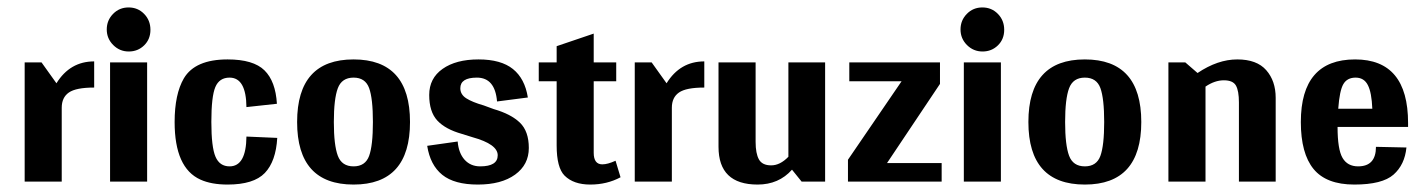

<svg xmlns="http://www.w3.org/2000/svg" viewBox="-20 -488 3830 516"><path d="M91.6 -320.3H46.3V0H145.9V-198.4Q145.9 -226 165 -239.3Q184.2 -252.7 233.1 -252.7V-323Q168.1 -323 131.7 -264.2Z M326.1 -349.6Q350.5 -349.6 367.4 -366.1Q384.3 -382.6 384.3 -407.9Q384.3 -433.3 367.4 -450.6Q350.5 -468 325.6 -468Q300.7 -468 283.8 -450.6Q266.9 -433.3 266.9 -408.8Q266.9 -384.3 284.3 -367Q301.6 -349.6 326.1 -349.6ZM375.4 0V-320.3H275.8V0Z M597 -279.4Q641.5 -279.4 642.3 -200.2L724.2 -209.1Q720.6 -269.6 690.8 -298.9Q661 -328.3 591.6 -328.3Q504.4 -328.3 474.2 -277.6Q449.3 -234.9 449.3 -160.1Q449.3 -36.5 518.7 -5.3Q548 8 591.6 8Q661.9 8 691.7 -23.1Q721.5 -54.3 725.1 -117.4L642.3 -121Q641.5 -40.9 597 -40.9Q570.3 -40.9 559.2 -66.7Q548 -92.5 548 -160.6Q548 -228.6 558.7 -254Q569.4 -279.4 597 -279.4Z M1081.9 -160.1Q1081.9 -328.3 930.2 -328.3Q778.5 -328.3 778.5 -160.1Q778.5 8 930.2 8Q1081.9 8 1081.9 -160.1ZM877.2 -160.1Q877.2 -222.4 887.9 -250.9Q898.6 -279.4 930.2 -279.4Q961.7 -279.4 972 -251.3Q982.2 -223.3 982.2 -160.1Q982.2 -97 972 -69Q961.7 -40.9 930.2 -40.9Q898.6 -40.9 887.9 -69.4Q877.2 -97.9 877.2 -160.1Z M1280.2 -204.6Q1249.1 -213.5 1233.1 -223.8Q1217.1 -234 1217.1 -250.9Q1217.1 -279.4 1261.6 -279.4Q1310.5 -279.4 1315.8 -215.3L1398.6 -226Q1390.6 -276.7 1358.5 -302.5Q1326.5 -328.3 1266 -328.3Q1205.5 -328.3 1169.5 -302.9Q1133.5 -277.6 1133.5 -232.7Q1133.5 -187.7 1155.2 -164.1Q1177 -140.6 1221.5 -128.1L1250 -119.2Q1317.6 -100.5 1317.6 -70.7Q1317.6 -40.9 1270.5 -40.9Q1244.7 -40.9 1228.6 -58.7Q1212.6 -76.5 1210 -107.7L1128.1 -96.1Q1136.1 -44.5 1168.6 -18.2Q1201.1 8 1264.2 8Q1327.4 8 1364.3 -18.7Q1401.2 -45.4 1401.2 -90.3Q1401.2 -135.2 1377.2 -158.4Q1353.2 -181.5 1306.9 -194.8Z M1634.3 -56Q1613 -46.3 1598.8 -46.3Q1575.6 -46.3 1575.6 -77.4V-269.6H1636.1V-320.3H1575.6V-397.7L1476 -363.9V-320.3H1427.9V-269.6H1476V-97Q1476 -37.4 1497.3 -16Q1521.4 8 1566.3 8Q1611.2 8 1647.7 -11.6Z M1731.3 -320.3H1685.9V0H1785.6V-198.4Q1785.6 -226 1804.7 -239.3Q1823.8 -252.7 1872.8 -252.7V-323Q1807.8 -323 1771.4 -264.2Z M2197.5 -320.3H2098.8V-66.7Q2076.5 -43.6 2052.5 -43.6Q2028.5 -43.6 2019.6 -59.6Q2010.7 -75.6 2010.7 -106.8V-320.3H1911V-93.4Q1911 8 2016 8Q2073 8 2108.5 -32L2134.3 0H2197.5Z M2510.7 -49.8H2363.9L2506.2 -262.5V-320.3H2262.5V-269.6H2403L2258.9 -58.7V0H2510.7Z M2620.6 -349.6Q2645 -349.6 2661.9 -366.1Q2678.8 -382.6 2678.8 -407.9Q2678.8 -433.3 2661.9 -450.6Q2645 -468 2620.1 -468Q2595.2 -468 2578.3 -450.6Q2561.4 -433.3 2561.4 -408.8Q2561.4 -384.3 2578.7 -367Q2596.1 -349.6 2620.6 -349.6ZM2669.9 0V-320.3H2570.3V0Z M3047.2 -160.1Q3047.2 -328.3 2895.5 -328.3Q2743.8 -328.3 2743.8 -160.1Q2743.8 8 2895.5 8Q3047.2 8 3047.2 -160.1ZM2842.5 -160.1Q2842.5 -222.4 2853.2 -250.9Q2863.9 -279.4 2895.5 -279.4Q2927 -279.4 2937.3 -251.3Q2947.5 -223.3 2947.5 -160.1Q2947.5 -97 2937.3 -69Q2927 -40.9 2895.5 -40.9Q2863.9 -40.9 2853.2 -69.4Q2842.5 -97.9 2842.5 -160.1Z M3198.4 -291.8 3165.5 -320.3H3120.1V0H3219.8V-255.3Q3244.7 -272.2 3269.1 -272.2Q3293.6 -272.2 3301.6 -258Q3309.6 -243.8 3309.6 -212.6V0H3408.4V-225.1Q3408.4 -270.5 3383 -299.4Q3357.7 -328.3 3305.2 -328.3Q3252.7 -328.3 3198.4 -291.8Z M3764.2 -146.8V-157.5Q3764.2 -328.3 3621.9 -328.3Q3476 -328.3 3476 -160.1Q3476 -75.6 3510.2 -33.8Q3544.5 8 3619.7 8Q3694.8 8 3725.1 -18.7Q3755.3 -45.4 3759.8 -91.6L3677.9 -93.4Q3677.9 -40.9 3629.9 -40.9Q3601.4 -40.9 3588.1 -63.6Q3574.7 -86.3 3574.7 -146.8ZM3668.1 -195.7H3576.5Q3580.1 -244.7 3590.3 -262Q3600.5 -279.4 3623.2 -279.4Q3645.9 -279.4 3656.1 -259.3Q3666.4 -239.3 3668.1 -195.7Z"/></svg>

Font: Gidugu
Style: Regular
Weight: 400
Designer: Purushoth Kumar Guthula
Foundry: Silicon Andhra, USA.
Version: Version 1.0.5; ttfautohint (v1.2.25-373a) -l 7 -r 28 -G 50 -